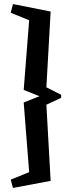

<svg xmlns="http://www.w3.org/2000/svg" viewBox="-20 -735 375 948"><path d="M44 193 33 152 124 115 97 -229 175 -260 97 -291 124 -635 33 -672 44 -715 230 -678 209 -304 282 -267V-252L209 -218L230 158Z"/></svg>

Font: Manuale
Style: Bold
Weight: 700
Version: Version 1.002